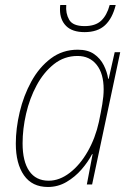

<svg xmlns="http://www.w3.org/2000/svg" viewBox="-20 -735 525 765"><path d="M171 10Q108 10 75.5 -36.5Q43 -83 43 -163Q43 -223 58.5 -288.5Q74 -354 105 -410.5Q136 -467 182.5 -502Q229 -537 290 -537Q330 -537 355 -519.5Q380 -502 393.5 -475Q407 -448 411 -421H413L437 -527H459L347 0H326L349 -121H347Q331 -90 305 -60Q279 -30 245 -10Q211 10 171 10ZM174 -15Q217 -15 258 -46.5Q299 -78 329.5 -131.5Q360 -185 374 -249Q382 -287 387.5 -319.5Q393 -352 393 -379Q393 -442 365 -477Q337 -512 289 -512Q236 -512 195 -479.5Q154 -447 126 -395Q98 -343 84 -282Q70 -221 70 -164Q70 -92 96.5 -53.5Q123 -15 174 -15ZM317 -607Q268 -607 243.5 -631.5Q219 -656 219 -697Q219 -708 220 -715H244Q241 -682 255.5 -656.5Q270 -631 317 -631Q360 -631 383 -652.5Q406 -674 417 -715H441Q428 -662 398.5 -634.5Q369 -607 317 -607Z"/></svg>

Font: Noto Sans SemiCondensed Thin
Style: Italic
Weight: 100
Width: 4
Italic angle: -12°
Designer: Monotype Design Team
Foundry: Monotype Imaging Inc.
Version: Version 2.013; ttfautohint (v1.8.4.7-5d5b)